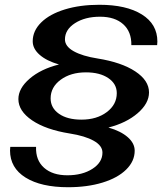

<svg xmlns="http://www.w3.org/2000/svg" viewBox="-20 -730 679 804"><path d="M22 -100 23 -115H131Q129 -59 164.5 -27.5Q200 4 262 4Q325 4 367 -23Q409 -50 409 -91Q409 -120 372.5 -140.5Q336 -161 272 -171Q172 -187 114.5 -226Q57 -265 57 -315Q57 -360 104 -400.5Q151 -441 227 -460Q175 -475 146 -500.5Q117 -526 117 -557Q117 -601 152.5 -636Q188 -671 251.5 -690.5Q315 -710 396 -710Q509 -710 574 -669.5Q639 -629 639 -556L638 -541H530Q531 -597 496 -628.5Q461 -660 399 -660Q336 -660 294 -633Q252 -606 252 -565Q252 -536 288.5 -515.5Q325 -495 389 -485Q489 -469 546.5 -431Q604 -393 604 -343Q604 -297 556.5 -256Q509 -215 434 -196Q486 -181 515 -155.5Q544 -130 544 -99Q544 -55 508.5 -20Q473 15 409.5 34.5Q346 54 265 54Q152 54 87 13.5Q22 -27 22 -100ZM469 -340Q469 -379 433.5 -403Q398 -427 340 -427Q276 -427 234 -396Q192 -365 192 -318Q192 -278 227 -253.5Q262 -229 321 -229Q385 -229 427 -260.5Q469 -292 469 -340Z"/></svg>

Font: Fahkwang SemiBold
Style: Italic
Weight: 600
Italic angle: -10°
Version: Version 1.000; ttfautohint (v1.6)